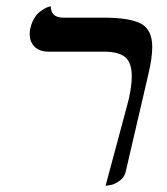

<svg xmlns="http://www.w3.org/2000/svg" viewBox="-20 -577 529 609"><path d="M314.9 12.2 380.9 -233.9Q397.9 -292.5 397.9 -335.9Q397.9 -377.9 377.2 -395.5Q356.4 -413.1 310.1 -413.1H134.8Q105.5 -413.1 89.8 -428.7Q74.2 -444.3 74.2 -469.2Q74.2 -480 76.2 -486.8Q80.1 -504.4 88.1 -518.1Q96.2 -531.7 105.2 -538.8Q114.3 -545.9 122.3 -550.3Q130.4 -554.7 135.7 -555.7L141.1 -557.1Q141.1 -521 181.2 -521H307.1Q393.1 -521 428 -501.5Q462.9 -481.9 462.9 -428.2Q462.9 -394 451.2 -344.2L378.9 -33.2Q375 -14.6 358.9 -3.2Q342.8 8.3 329.1 10.3Z"/></svg>

Font: Common Serif SemiBold
Style: Italic
Weight: 600
Italic angle: -12°
Designer: Philipp H. Poll, Khaled Hosny
Foundry: Stefan Peev, Context Ltd.
Version: Version 1.026